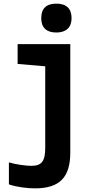

<svg xmlns="http://www.w3.org/2000/svg" viewBox="-20 -792 540 1057"><path d="M290 -613C345 -613 374 -642 374 -692C374 -745 345 -772 290 -772C235 -772 207 -745 207 -692C207 -640 236 -613 290 -613ZM172 245C313 245 367 180 367 46V-549H77V-440L229 -427V21C229 94 211 121 152 121C127 121 68 114 29 102V223C71 238 132 245 172 245Z"/></svg>

Font: Noto Sans Mono ExtraCondensed ExtraBold
Style: Regular
Weight: 800
Width: 2
Designer: Monotype Design Team
Foundry: Monotype Imaging Inc.
Version: Version 2.014